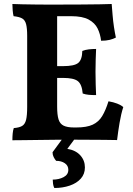

<svg xmlns="http://www.w3.org/2000/svg" viewBox="-20 -699 664 961"><path d="M42 -679Q62 -678 91 -677.5Q120 -677 152.5 -676.5Q185 -676 215 -676Q245 -676 266 -676V-166Q266 -124 273 -101.5Q280 -79 298.5 -70Q317 -61 350 -61L328 0Q301 0 260 0.5Q219 1 176 1.5Q133 2 96.5 2.5Q60 3 42 3Q42 -15 43.5 -31Q45 -47 49 -58Q76 -60 90.5 -68.5Q105 -77 110.5 -99Q116 -121 116 -164V-519Q116 -558 110.5 -578.5Q105 -599 90.5 -607Q76 -615 48 -618Q45 -629 43.5 -647Q42 -665 42 -679ZM523 -192Q547 -188 566.5 -180.5Q586 -173 597 -163Q586 -129 578.5 -84.5Q571 -40 566 2Q542 1 502.5 1Q463 1 417.5 0.5Q372 0 328 0L350 -61H362Q414 -61 444 -75Q474 -89 491.5 -118Q509 -147 523 -192ZM461 -454Q460 -429 459 -401Q458 -373 458 -340Q458 -306 459 -276.5Q460 -247 461 -223Q440 -223 424 -224.5Q408 -226 394 -231Q390 -277 369.5 -293Q349 -309 296 -309H232V-368H296Q352 -368 371.5 -384Q391 -400 392 -444Q407 -450 425 -452Q443 -454 461 -454ZM539 -679Q541 -655 543.5 -624Q546 -593 550.5 -563.5Q555 -534 560 -511Q547 -504 529 -499.5Q511 -495 486 -495Q482 -529 468.5 -556.5Q455 -584 424 -601Q393 -618 336 -618H233L261 -676Q337 -676 391 -676.5Q445 -677 481 -677.5Q517 -678 539 -679ZM252 242Q247 233 245.5 221Q244 209 244 200Q275 200 298.5 187.5Q322 175 322 151Q322 130 304.5 118Q287 106 261 106Q254 98 248.5 87Q243 76 243 63L301 -16H363L317 46Q359 53 382 78.5Q405 104 405 139Q405 172 384.5 195Q364 218 329 230Q294 242 252 242Z"/></svg>

Font: Vollkorn
Style: Bold
Weight: 700
Designer: Friedrich Althausen
Foundry: Friedrich Althausen
Version: Version 5.000